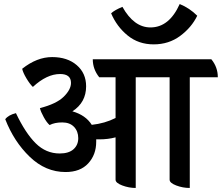

<svg xmlns="http://www.w3.org/2000/svg" viewBox="-20 -912 1100 952"><path d="M1060 -529H921V20Q886 20 853.5 7.5Q821 -5 821 -21V-529H653V20Q619 20 586 7.5Q553 -5 553 -21V-231Q516 -221 472 -221H457V-209Q457 -145 417.5 -102Q378 -59 305 -59Q206 -59 127.5 -134.5Q49 -210 6 -321Q22 -342 59 -351Q106 -252 157 -201.5Q208 -151 276 -151Q321 -151 344.5 -172Q368 -193 368 -227Q368 -261 347 -283Q326 -305 288.5 -305Q251 -305 226 -292Q212 -304 197 -331Q182 -358 178 -376Q260 -397 296 -432.5Q332 -468 332 -501Q332 -545 278 -545Q212 -545 143 -481Q128 -495 111 -523.5Q94 -552 90 -571Q163 -629 238.5 -629Q314 -629 360.5 -589Q407 -549 407 -484Q407 -404 339 -360Q405 -341 435 -293Q500 -300 553 -327V-529H472Q440 -569 440 -618H1028Q1060 -579 1060 -529ZM531 -846Q548 -862 587 -878Q644 -776 726 -776Q819 -776 871 -892Q920 -872 958 -834Q930 -776 873.5 -734Q817 -692 742 -692Q667 -692 613 -736Q559 -780 531 -846Z"/></svg>

Font: Karma SemiBold
Style: Regular
Weight: 600
Designer: Joana Correia
Foundry: Indian Type Foundry
Version: Version 1.202;PS 1.0;hotconv 1.0.78;makeotf.lib2.5.61930; tt